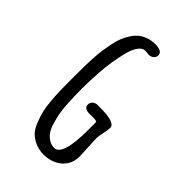

<svg xmlns="http://www.w3.org/2000/svg" viewBox="-205 -735 817 817"><g transform="rotate(45 203.5 -326.5)"><path d="M336.4 -94.7Q336.4 -107.9 334 -147.9Q331.5 -188 331.5 -200.7Q331.5 -211.4 336.9 -236.8Q342.3 -262.2 342.3 -273.4Q342.3 -304.2 252.4 -304.2H238.8V-304.7Q223.6 -304.7 214.1 -297.1Q204.6 -289.6 204.6 -275.9Q204.6 -252.9 239.3 -252.9Q245.6 -252.9 250 -253.4H258.8Q274.4 -253.4 282.2 -249.5V-203.6Q282.2 -44.4 233.9 -44.4Q214.8 -44.4 199.7 -54.7Q184.6 -64.5 174.8 -79.3Q165 -94.2 158.2 -118.2Q150.9 -142.1 147.2 -163.3Q143.6 -184.6 141.6 -213.9Q138.7 -260.7 138.7 -307.1Q138.7 -350.1 142.6 -407.7Q147.5 -478.5 164.1 -543Q172.4 -574.7 185.8 -593Q199.2 -611.3 216.3 -611.3L226.6 -610.4Q232.9 -608.9 237.3 -608.9Q250 -608.9 259.5 -616.7Q269 -624.5 269 -635.7Q269 -661.1 226.6 -661.1Q204.1 -661.1 184.6 -654.3Q165 -647.5 150.9 -636Q136.7 -624.5 125.5 -606.9Q113.8 -588.4 106.4 -570.3Q99.1 -552.2 94.2 -527.8Q88.9 -501 85.9 -480.2Q83 -459.5 81.5 -433.1Q79.1 -395.5 79.1 -337.9V-298.3Q79.1 -253.9 79.6 -239.7Q80.1 -213.9 83 -178.5Q85.9 -143.1 90.8 -123Q97.2 -96.2 107.7 -70.1Q118.2 -43.9 131.3 -29.8Q147 -13.2 170.4 -2.7Q193.8 7.8 221.7 7.8Q252.9 7.8 279.1 -4.4Q305.2 -16.6 320.8 -39.8Q336.4 -63 336.4 -94.7Z"/></g></svg>

Font: Amatica SC
Style: Bold
Weight: 400
Designer: Vernon Adams, Ben Nathan
Foundry: newtypography
Version: Version 2.000